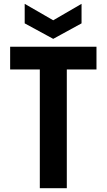

<svg xmlns="http://www.w3.org/2000/svg" viewBox="-20 -983 557 1003"><path d="M33 -739V-620H188V0H329V-620H484V-739ZM109 -861 258 -780 406 -861V-963L258 -877L109 -963Z"/></svg>

Font: Malmofest SemiBold
Style: Regular
Weight: 600
Designer: Jonny Pinhorn (Poppins), Kolossal
Version: Version 1.004;Glyphs 3.1.2 (3151)